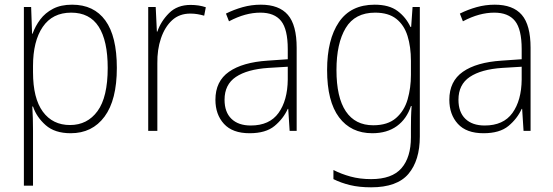

<svg xmlns="http://www.w3.org/2000/svg" viewBox="-20 -559 2363 820"><path d="M288 -539Q381 -539 430 -471.5Q479 -404 479 -269Q479 -132 426.5 -61Q374 10 282 10Q214 10 175 -24.5Q136 -59 121 -104H118Q121 -55 121 -1V234H82V-529H113L117 -415H119Q131 -448 152 -476Q173 -504 206.5 -521.5Q240 -539 288 -539ZM284 -505Q204 -505 162.5 -444Q121 -383 121 -277V-251Q121 -139 163 -82Q205 -25 279 -25Q353 -25 396.5 -84.5Q440 -144 440 -269Q440 -385 401.5 -445Q363 -505 284 -505Z M794 -538Q830 -538 859 -528L852 -492Q838 -496 823.5 -498.5Q809 -501 793 -501Q746 -501 715 -472.5Q684 -444 667.5 -395.5Q651 -347 652 -288V0H613V-529H645L650 -424H652Q667 -468 702 -503Q737 -538 794 -538Z M1094 -539Q1172 -539 1209.5 -495.5Q1247 -452 1247 -355V0H1217L1211 -94H1209Q1190 -52 1152.5 -21Q1115 10 1046 10Q973 10 936.5 -30Q900 -70 900 -133Q900 -212 958 -252.5Q1016 -293 1123 -300L1209 -306V-349Q1209 -434 1180.5 -469.5Q1152 -505 1092 -505Q1060 -505 1027 -496Q994 -487 958 -468L945 -501Q979 -518 1016.5 -528.5Q1054 -539 1094 -539ZM1126 -269Q1036 -263 987.5 -230.5Q939 -198 939 -133Q939 -80 968.5 -51.5Q998 -23 1051 -23Q1131 -23 1169.5 -76.5Q1208 -130 1209 -219V-274Z M1580 -539Q1642 -539 1678 -512Q1714 -485 1733 -444H1736L1742 -529H1773V24Q1773 126 1724.5 183.5Q1676 241 1565 241Q1514 241 1475 231.5Q1436 222 1404 206V167Q1437 184 1477 195Q1517 206 1565 206Q1654 206 1694.5 159.5Q1735 113 1735 27V-12Q1735 -36 1735.5 -58Q1736 -80 1738 -106H1735Q1717 -51 1675 -20.5Q1633 10 1570 10Q1479 10 1428 -58Q1377 -126 1377 -260Q1377 -390 1427.5 -464.5Q1478 -539 1580 -539ZM1582 -505Q1496 -505 1456.5 -439.5Q1417 -374 1417 -260Q1417 -143 1457 -83.5Q1497 -24 1574 -24Q1636 -24 1671.5 -55Q1707 -86 1721 -135Q1735 -184 1735 -239V-299Q1735 -359 1720.5 -405.5Q1706 -452 1672.5 -478.5Q1639 -505 1582 -505Z M2093 -539Q2171 -539 2208.5 -495.5Q2246 -452 2246 -355V0H2216L2210 -94H2208Q2189 -52 2151.5 -21Q2114 10 2045 10Q1972 10 1935.5 -30Q1899 -70 1899 -133Q1899 -212 1957 -252.5Q2015 -293 2122 -300L2208 -306V-349Q2208 -434 2179.5 -469.5Q2151 -505 2091 -505Q2059 -505 2026 -496Q1993 -487 1957 -468L1944 -501Q1978 -518 2015.5 -528.5Q2053 -539 2093 -539ZM2125 -269Q2035 -263 1986.5 -230.5Q1938 -198 1938 -133Q1938 -80 1967.5 -51.5Q1997 -23 2050 -23Q2130 -23 2168.5 -76.5Q2207 -130 2208 -219V-274Z"/></svg>

Font: Noto Sans Hebrew SemiCondensed ExtraLight
Style: Regular
Weight: 200
Width: 4
Designer: Monotype Design Team
Foundry: Monotype Imaging Inc.
Version: Version 2.004; ttfautohint (v1.8.4.7-5d5b)